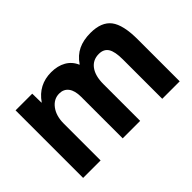

<svg xmlns="http://www.w3.org/2000/svg" viewBox="-89 -788 1045 1045"><g transform="rotate(-45 434.0 -265.0)"><path d="M69.2 0V-520H197.5L198.6 -450.1H200.6Q227.9 -489.9 266.3 -510Q304.7 -530 352.6 -530Q402.5 -530 438.4 -509.5Q474.2 -488.9 490.6 -450.1H492.6Q521.4 -492.3 561 -511.1Q600.6 -530 655.6 -530Q739.7 -530 776.2 -482.3Q812.6 -434.6 812.6 -323.2V0H678.2V-303.2Q678.2 -363.4 661.3 -390.2Q644.4 -416.9 606.6 -416.9Q560.3 -416.9 534.2 -381.5Q508.2 -346.1 508.2 -283.5V0H373.7V-320Q373.7 -367.1 354.9 -392Q336 -416.9 301.9 -416.9Q259.4 -416.9 231.5 -379.7Q203.7 -342.5 203.7 -283.5V0Z"/></g></svg>

Font: M PLUS 2 Thin
Style: Regular
Weight: 100
Designer: Coji Morishita
Foundry: UNDERFOREST DESIGN
Version: Version 1.001